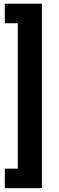

<svg xmlns="http://www.w3.org/2000/svg" viewBox="-20 -846 316 1031"><path d="M5.9 -826.2H205.1V164.6H5.9V59.6H75.7V-721.2H5.9Z"/></svg>

Font: Vazirmatn UI NL
Style: Bold
Weight: 700
Designer: Saber Rastikerdar
Foundry: Saber Rastikerdar
Version: Version 33.003